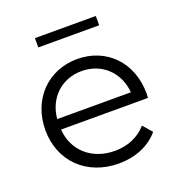

<svg xmlns="http://www.w3.org/2000/svg" viewBox="-127 -800 857 913"><g transform="rotate(-20 302.0 -343.5)"><path d="M457 -692H149V-645H457ZM558 -263C558 -421 451 -530 303 -530C155 -530 46 -419 46 -263C46 -107 158 5 322 5C405 5 478 -25 525 -81L485 -127C445 -81 388 -58 324 -58C209 -58 125 -131 117 -241H557C557 -249 558 -257 558 -263ZM303 -469C406 -469 481 -397 490 -294H117C126 -397 201 -469 303 -469Z"/></g></svg>

Font: Talent
Style: Regular
Weight: 400
Designer: Mike Powis
Version: Version 1.001;hotconv 1.0.109;makeotfexe 2.5.65596